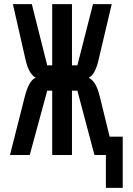

<svg xmlns="http://www.w3.org/2000/svg" viewBox="-20 -745 640 923"><path d="M434 0 352 -309H326V0H231V-309H207L123 0H28L99 -280Q118.5 -358 151.5 -371.5Q134.5 -381.5 122.8 -402Q111 -422.5 103 -457L42 -725H133L207 -431H231V-725H326V-431H352L427 -725H517L454 -458Q438 -387 406.5 -371Q424.5 -362.5 437.5 -340.8Q450.5 -319 460 -280L507 -88H570V158H489V0Z"/></svg>

Font: JuliaMono
Style: Bold
Weight: 700
Monospace: yes
Designer: cormullion
Foundry: corm
Version: Version 0.055; ttfautohint (v1.8.4)